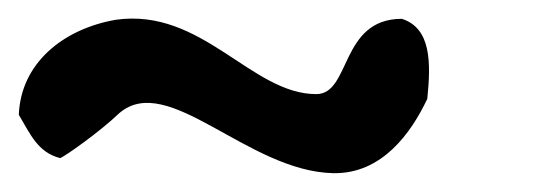

<svg xmlns="http://www.w3.org/2000/svg" viewBox="-34 -371 571 204"><path d="M-14 -249C-2 -229 6 -209 30 -203C35 -205 71 -230 93 -251C145 -295 229 -189 320 -187C372 -186 403 -230 420 -266C424 -305 424 -341 393 -351C327 -351 339 -271 302 -271C233 -271 181 -363 89 -350C32 -340 -12 -303 -14 -249Z"/></svg>

Font: Snowfall
Style: OpObl
Weight: 400
Designer: Jasper
Foundry: Cannot Into Space Fonts
Version: Version 0.9